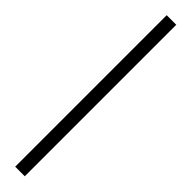

<svg xmlns="http://www.w3.org/2000/svg" viewBox="19 -73 354 354"><g transform="rotate(-45 195.5 103.5)"><path d="M393 116H-2V91H393Z"/></g></svg>

Font: Noto Sans Cham Thin
Style: Regular
Weight: 250
Version: Version 2.002